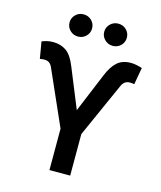

<svg xmlns="http://www.w3.org/2000/svg" viewBox="-135 -1039 953 1136"><g transform="rotate(15 342.0 -471.0)"><path d="M277.3 0V-253.4L128.4 -589.8Q121.1 -606.9 109.4 -615.2Q97.7 -623.5 80.1 -623.5Q73.2 -623.5 64.2 -622.6Q55.2 -621.6 52.2 -620.6L34.7 -723.1Q50.8 -730 67.4 -733.6Q84 -737.3 104 -737.3Q149.4 -737.3 183.6 -713.9Q217.8 -690.4 243.2 -626L341.8 -384.3L440.9 -623Q463.9 -680.2 495.6 -708.7Q527.3 -737.3 578.6 -737.3Q597.2 -737.3 614.7 -733.6Q632.3 -730 648.9 -724.6L630.4 -620.6Q627.9 -621.6 618.9 -622.6Q609.9 -623.5 603 -623.5Q585.4 -623.5 573.5 -614.7Q561.5 -606 554.2 -589.8L404.3 -254.4V0ZM447.8 -806.6Q418.9 -806.6 398.7 -826.7Q378.4 -846.7 378.4 -874.5Q378.4 -902.8 398.7 -922.6Q418.9 -942.4 447.8 -942.4Q477.1 -942.4 497.1 -922.6Q517.1 -902.8 517.1 -874.5Q517.1 -846.2 497.1 -826.4Q477.1 -806.6 447.8 -806.6ZM234.9 -806.6Q206.1 -806.6 186 -826.7Q166 -846.7 166 -874.5Q166 -902.8 186 -922.6Q206.1 -942.4 234.9 -942.4Q264.2 -942.4 284.2 -922.6Q304.2 -902.8 304.2 -874.5Q304.2 -846.2 284.2 -826.4Q264.2 -806.6 234.9 -806.6Z"/></g></svg>

Font: Inter 20pt SemiBold
Style: Regular
Weight: 600
Version: Version 4.001;git-66647c0bb